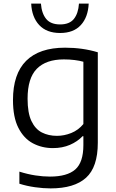

<svg xmlns="http://www.w3.org/2000/svg" viewBox="-20 -815 644 1065"><path d="M260.5 230Q220.5 230 174.2 223.5Q128 217 87.5 204V137Q133.5 151.5 176 158Q218.5 164.5 257 164.5Q352.5 164.5 397.5 125Q442.5 85.5 442.5 -10.5V-59.5H438Q409.5 -29.5 367.8 -11.5Q326 6.5 273.5 6.5Q212.5 6.5 162.2 -20.2Q112 -47 82 -105.8Q52 -164.5 52 -260Q52 -405 125.2 -477.8Q198.5 -550.5 341 -550.5Q438 -550.5 522.5 -525V-23Q522.5 112 457.2 171Q392 230 260.5 230ZM296 -61.5Q336 -61.5 375.2 -77.2Q414.5 -93 442.5 -127V-472.5Q421.5 -478.5 393.5 -482Q365.5 -485.5 334 -485.5Q235.5 -485.5 184.2 -433.5Q133 -381.5 133 -267.5Q133 -189 154.2 -144Q175.5 -99 212.2 -80.2Q249 -61.5 296 -61.5ZM313.5 -632Q238.5 -632 197.5 -676Q156.5 -720 153 -795H207Q211 -741 236 -710.2Q261 -679.5 313.5 -679.5Q365.5 -679.5 390 -710.2Q414.5 -741 418 -795H472Q468.5 -719.5 428.2 -675.8Q388 -632 313.5 -632Z"/></svg>

Font: Encode Sans Semi Expanded
Style: Regular
Weight: 400
Width: 6
Designer: Multiple Designers
Foundry: Impallari Type
Version: Version 3.000; ttfautohint (v1.8.3) -l 8 -r 50 -G 200 -x 14 